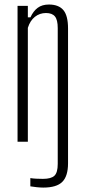

<svg xmlns="http://www.w3.org/2000/svg" viewBox="-20 -626 375 848"><path d="M171 202.5Q159 202.5 142.2 200.8Q125.5 199 114 197V160.5Q125.5 162.5 139.8 163.2Q154 164 169.5 164Q206 164 220.5 150Q235 136 235 98V-502Q235 -538 222.8 -553.2Q210.5 -568.5 183 -568.5Q155.5 -568.5 134.2 -551.8Q113 -535 103 -503V0H57.5V-600H103V-549.5H114.5Q127 -577 146.5 -591.5Q166 -606 196 -606Q239 -606 259.8 -581.5Q280.5 -557 280.5 -500V95Q280.5 152 255.2 177.2Q230 202.5 171 202.5Z"/></svg>

Font: Big Shoulders Display Thin Light
Style: Regular
Weight: 300
Version: Version 2.002